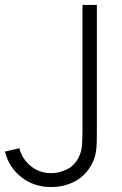

<svg xmlns="http://www.w3.org/2000/svg" viewBox="-20 -740 492 774"><path d="M186 14Q117.5 14 67 -25Q16.5 -64 0 -129L58 -142.5Q68.5 -100 103.5 -71Q138.5 -42 186.5 -42Q217 -42 247.8 -56.2Q278.5 -70.5 296 -103.5Q308.5 -127 310.5 -153.2Q312.5 -179.5 312.5 -216.5V-720H370.5V-216.5Q370.5 -188 370 -164Q369.5 -140 364.8 -118Q360 -96 347.5 -73.5Q322.5 -29.5 279.8 -7.8Q237 14 186 14Z"/></svg>

Font: Manrope ExtraLight Light
Style: Regular
Weight: 300
Version: Version 4.504